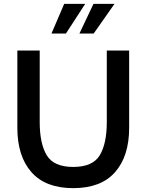

<svg xmlns="http://www.w3.org/2000/svg" viewBox="-20 -962 760 996"><path d="M70 -299V-700H186V-329Q186 -217 222.5 -156.5Q259 -96 360 -96Q461 -96 497.5 -156.5Q534 -217 534 -329V-700H650V-299Q650 -152 577 -69Q504 14 360 14Q216 14 143 -69Q70 -152 70 -299ZM313 -942H422L322 -788H247ZM465 -942H574L466 -788H392Z"/></svg>

Font: Cabin SemiBold
Style: Regular
Weight: 600
Designer: Pablo Impallari
Foundry: Pablo Impallari. http://www.impallari.com Igino Marini. http://www.ikern.com
Version: Version 2.001